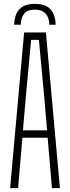

<svg xmlns="http://www.w3.org/2000/svg" viewBox="-20 -967 360 987"><path d="M32 0 104 -800H216L288 0H247L225 -259H95L73 0ZM98 -297H222L208 -462L180 -762H140L112 -461ZM160 -947Q214 -947 239.2 -919.5Q264.5 -892 266 -840H233.5Q233 -876 214.5 -896.8Q196 -917.5 160 -917.5Q119.5 -917.5 103.5 -895.8Q87.5 -874 86.5 -840H53Q54.5 -892.5 80 -919.8Q105.5 -947 160 -947Z"/></svg>

Font: Big Shoulders Text SC Thin
Style: Regular
Weight: 100
Designer: Patric King
Foundry: XO Type Co
Version: Version 2.002